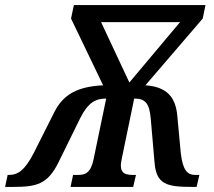

<svg xmlns="http://www.w3.org/2000/svg" viewBox="-65 -734 841 754"><path d="M-45 0H-12C79 0 122 -11 164 -95L250 -270C281 -332 311 -347 352 -347L303 -111C292 -55 270 -47 242 -47H222L212 0H458L469 -47H457C419 -47 402 -59 413 -110L462 -347C504 -347 522 -330 527 -268L542 -95C549 -9 591 0 690 0H707L718 -47H702C671 -47 653 -65 645 -132L631 -282C624 -350 593 -393 506 -399L731 -661L742 -714H225L214 -661L340 -399C241 -394 184 -365 148 -293L67 -132C32 -65 6 -47 -31 -47H-35ZM443 -410 332 -647H642Z"/></svg>

Font: Noto Serif Condensed SemiBold
Style: Italic
Weight: 600
Width: 3
Italic angle: -12°
Designer: Monotype Design Team
Foundry: Monotype Imaging Inc.
Version: Version 2.014